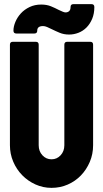

<svg xmlns="http://www.w3.org/2000/svg" viewBox="-20 -898 500 928"><path d="M229 10Q188 10 151.5 -6.5Q115 -23 87.5 -51Q60 -79 44 -116.5Q28 -154 28 -196V-682Q28 -696 42 -696H153Q167 -696 167 -682V-196Q167 -167 185 -147.5Q203 -128 229 -128Q255 -128 273 -147.5Q291 -167 291 -196V-682Q291 -696 305 -696H416Q430 -696 430 -682V-196Q430 -153 414 -115.5Q398 -78 371 -50Q344 -22 307.5 -6Q271 10 229 10ZM314 -731Q289 -731 268.5 -739.5Q248 -748 230 -757Q218 -763 207.5 -767.5Q197 -772 188 -772Q160 -772 160 -750Q160 -736 146 -736H59Q45 -736 45 -750Q45 -770 54.5 -792.5Q64 -815 81 -833.5Q98 -852 123 -864Q148 -876 179 -876Q206 -876 226.5 -867.5Q247 -859 264 -850Q275 -845 283 -841.5Q291 -838 297 -838Q307 -838 314 -844Q321 -850 321 -864Q321 -878 335 -878H422Q436 -878 436 -864Q436 -832 425.5 -807Q415 -782 398 -765Q381 -748 359 -739.5Q337 -731 314 -731Z"/></svg>

Font: AL Dynamic
Style: Bold
Weight: 700
Version: Version 1.000; ttfautohint (v1.8.2) -l 8 -r 50 -G 200 -x 14 